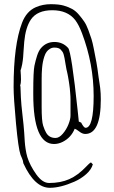

<svg xmlns="http://www.w3.org/2000/svg" viewBox="-20 -915 546 916"><path d="M237.8 -228Q138.7 -228 138.7 -465.8V-478Q138.7 -574.7 144.3 -601.3Q149.9 -627.9 157.2 -650.1Q164.6 -672.4 174.8 -684.6Q200.2 -714.8 239.7 -714.8Q279.3 -714.8 305.2 -686Q320.8 -667.5 350.6 -387.2Q355.5 -341.3 356 -335L367.2 -330.1Q379.9 -305.2 388.2 -305.2Q426.8 -305.2 426.8 -457.3Q426.8 -609.4 371.1 -756.8Q356.4 -795.9 338.9 -819.3Q302.2 -866.2 229.5 -866.2Q157.7 -866.2 127.4 -821.8Q102.1 -784.2 95.7 -716.3Q93.8 -696.8 92.3 -671.1Q90.8 -645.5 90.3 -641.6Q89.8 -637.7 88.6 -626.2Q87.4 -614.7 85.9 -608.9Q81.5 -587.4 78.1 -579.1Q80.1 -552.7 80.1 -535.2Q80.1 -517.6 76.2 -507.8Q78.1 -503.9 78.1 -489.5Q78.1 -475.1 79.6 -450.4Q81.1 -425.8 82.3 -412.8Q83.5 -399.9 87.2 -366.5Q90.8 -333 92.3 -319.8Q93.8 -306.6 95.5 -281.5Q97.2 -256.3 98.1 -240.2Q99.1 -224.1 102.3 -203.1Q105.5 -182.1 110.4 -165.5Q123 -125.5 152.6 -83.7Q182.1 -42 214.4 -42Q269 -42 310.5 -60.3Q352.1 -78.6 392.1 -121.1Q397.5 -126.5 401.4 -130.4Q410.2 -139.2 414.1 -140.1L422.9 -130.9Q416 -106 391.1 -84Q366.2 -62 335 -48.3Q268.1 -19 217.8 -19Q145 -19 91.3 -136.2Q90.3 -148.4 85 -159.7Q79.6 -170.9 78.1 -175.8Q67.4 -206.1 56.2 -327.4Q44.9 -448.7 44.9 -500Q44.9 -700.7 85 -805.7Q106 -861.3 151.4 -880.9Q184.1 -895 222.4 -895Q260.7 -895 283.7 -888.4Q306.6 -881.8 324 -872.3Q341.3 -862.8 356.4 -845Q371.6 -827.1 381.8 -812Q392.1 -796.9 401.6 -771.5Q411.1 -746.1 416.5 -728.8Q421.9 -711.4 427.7 -681.6Q443.4 -602.5 445.1 -586.2Q446.8 -569.8 450.2 -548.1Q453.6 -526.4 454.6 -519Q455.6 -511.7 458 -495.1Q460.9 -471.2 460.9 -440.9Q460.9 -275.9 386.7 -275.9Q373 -275.9 358.4 -287.4Q343.8 -298.8 336.4 -300.8Q318.8 -257.8 278.3 -237.8Q258.3 -228 237.8 -228ZM180.7 -589.8Q178.7 -567.4 178.7 -534.2V-405.8Q178.7 -337.4 185.8 -315.7Q192.9 -293.9 200.2 -281.7Q214.4 -256.8 245.1 -256.8Q262.2 -256.8 279.3 -276.6Q296.4 -296.4 306.4 -321.3Q316.4 -346.2 316.4 -363.8V-439Q316.4 -455.6 314.9 -470.9Q313.5 -486.3 313 -493.7Q312.5 -501 310.5 -512.7Q308.6 -524.4 307.9 -530Q307.1 -535.6 304.7 -548.8Q302.2 -562 301.3 -565.9Q296.9 -582.5 293 -607.2Q289.1 -631.8 287.8 -637.9Q286.6 -644 284.2 -653.3Q281.7 -662.6 278.3 -667.7Q274.9 -672.9 269.8 -678.2Q264.6 -683.6 257.1 -685.8Q249.5 -688 238.8 -688Q228 -688 218.3 -682.1Q208.5 -676.3 202.1 -667.5Q195.8 -658.7 191.4 -645Q187 -631.3 184.6 -618.9Q182.1 -606.4 180.7 -589.8Z"/></svg>

Font: Amatic SC
Style: Regular
Weight: 400
Version: Version 1.004